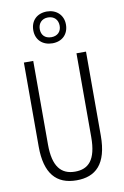

<svg xmlns="http://www.w3.org/2000/svg" viewBox="-105 -1041 715 1111"><g transform="rotate(-10 252.0 -486.0)"><path d="M253 -795C310 -795 348 -832 348 -889C348 -945 307 -982 252 -982C195 -982 156 -946 156 -888C156 -831 196 -795 253 -795ZM253 -831C214 -831 194 -855 194 -888C194 -922 216 -947 252 -947C289 -947 311 -923 311 -888C311 -853 288 -831 253 -831ZM435 -221V-714H379V-222C379 -87 331 -41 253 -41C172 -41 125 -92 125 -222V-714H70V-220C70 -62 134 10 253 10C364 10 435 -52 435 -221Z"/></g></svg>

Font: Noto Sans Devanagari ExtraCondensed Light
Style: Regular
Weight: 300
Width: 2
Designer: Jelle Bosma - Monotype Design Team
Foundry: Monotype Imaging Inc.
Version: Version 2.004